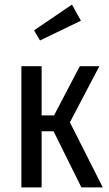

<svg xmlns="http://www.w3.org/2000/svg" viewBox="-20 -815 472 835"><path d="M412 -527 284 -283 427 0H334L213 -244H161V0H73V-527H161V-313H215L327 -527ZM293 -795 332 -725 154 -639 128 -683Z"/></svg>

Font: Fira Sans Extra Condensed
Style: Regular
Weight: 400
Width: 1
Designer: Carrois Corporate & Edenspiekermann AG
Foundry: Carrois Corporate GbR & Edenspiekermann AG
Version: Version 4.203